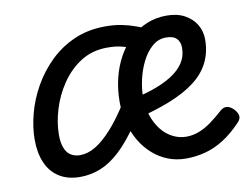

<svg xmlns="http://www.w3.org/2000/svg" viewBox="-64 -608 935 715"><g transform="rotate(-10 404.0 -250.5)"><path d="M185 17Q139 17 106.5 -3.5Q74 -24 58 -61.5Q42 -99 42 -149Q42 -195 55.5 -246.5Q69 -298 96.5 -346.5Q124 -395 164 -434Q204 -473 256.5 -496Q309 -519 374 -519Q408 -519 435.5 -513.5Q463 -508 489 -498.5Q515 -489 542 -474L473 -414Q453 -425 428 -432.5Q403 -440 368 -440Q311 -440 267.5 -412.5Q224 -385 194 -340.5Q164 -296 149 -246Q134 -196 134 -150Q134 -122 141.5 -102Q149 -82 164 -72.5Q179 -63 199 -63Q228 -63 257.5 -80.5Q287 -98 320 -134.5Q353 -171 389 -228L412 -137Q373 -80 336 -46Q299 -12 262 2.5Q225 17 185 17ZM586 18Q549 18 517.5 5.5Q486 -7 460.5 -29.5Q435 -52 416.5 -83Q398 -114 388 -152Q378 -190 378 -232Q378 -279 388.5 -322Q399 -365 419 -401Q439 -437 467 -463.5Q495 -490 530 -504.5Q565 -519 605 -519Q646 -519 674 -503.5Q702 -488 717 -463Q732 -438 732 -407Q732 -359 713 -320.5Q694 -282 655.5 -252.5Q617 -223 559 -200Q501 -177 423 -158L408 -231Q461 -241 504 -255.5Q547 -270 578 -289.5Q609 -309 625.5 -334Q642 -359 642 -391Q642 -413 629.5 -426Q617 -439 589 -439Q560 -439 537 -419Q514 -399 498.5 -368Q483 -337 475 -302Q467 -267 467 -236Q467 -198 477.5 -166Q488 -134 506.5 -110.5Q525 -87 549.5 -74.5Q574 -62 601 -62Q626 -62 650 -71.5Q674 -81 697 -98Q720 -115 741 -134Q755 -147 768 -145Q781 -143 792 -132Q805 -119 807.5 -106Q810 -93 797 -80Q764 -45 729.5 -23Q695 -1 659 8.5Q623 18 586 18Z"/></g></svg>

Font: Playwrite TZ
Style: Regular
Weight: 400
Designer: Veronika Burian, José Scaglione
Foundry: TypeTogether
Version: Version 1.002